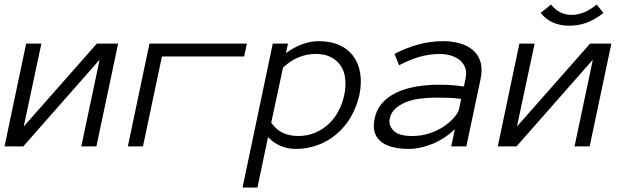

<svg xmlns="http://www.w3.org/2000/svg" viewBox="-44 -648 2793 850"><path d="M71.8 -455.1H139.2L61 -87.9L384.8 -455.1H479L382.8 0H315.9L397 -383.8L59.1 0H-23.9Z M617.7 -455.1H1048.8L1037.1 -397.9H672.9L588.9 0H522Z M1546.9 -227.1Q1534.7 -173.8 1509.3 -130.4Q1483.9 -86.9 1447.3 -55.4Q1410.6 -23.9 1364.3 -6.3Q1317.9 11.2 1264.6 11.2Q1229 11.2 1198 -2Q1167 -15.1 1142.6 -41L1095.7 182.1H1029.8L1163.6 -455.1H1231L1221.7 -413.1Q1295.9 -465.8 1366.7 -465.8Q1419.9 -465.8 1458.3 -448.5Q1496.6 -431.2 1520.3 -399.2Q1543.9 -367.2 1550.8 -323Q1557.6 -278.8 1546.9 -227.1ZM1480 -227.1Q1487.8 -265.1 1484.4 -298.6Q1481 -332 1464.8 -356.4Q1448.7 -380.9 1421.1 -395Q1393.6 -409.2 1354 -409.2Q1315.9 -409.2 1279.8 -395Q1243.7 -380.9 1209 -349.1L1156.7 -105Q1178.7 -73.2 1208.7 -59.6Q1238.8 -45.9 1276.9 -45.9Q1316.9 -45.9 1350.3 -60.1Q1383.8 -74.2 1410.4 -98.6Q1437 -123 1454.3 -156Q1471.7 -189 1480 -227.1Z M1614.7 -123Q1623.5 -166 1651.1 -195.1Q1678.7 -224.1 1717.3 -241Q1755.9 -257.8 1802.7 -265.4Q1849.6 -272.9 1896.5 -272.9Q1914.6 -272.9 1928.7 -272.5Q1942.9 -272 1955.8 -271Q1968.8 -270 1981.2 -268.6Q1993.7 -267.1 2009.8 -265.1L2016.6 -297.9Q2023.9 -331.1 2013.9 -352.5Q2003.9 -374 1985.4 -386.5Q1966.8 -398.9 1944.8 -404.1Q1922.9 -409.2 1906.7 -409.2Q1855.5 -409.2 1810.1 -395.5Q1764.6 -381.8 1722.7 -358.9L1702.6 -409.2Q1749.5 -434.1 1804.2 -450Q1858.9 -465.8 1919.9 -465.8Q1956.5 -465.8 1990.7 -456.3Q2024.9 -446.8 2048.8 -427Q2072.8 -407.2 2082.8 -375Q2092.8 -342.8 2083.5 -297.9L2020.5 0H1953.6L1969.7 -76.2Q1946.8 -54.2 1921.1 -37.6Q1895.5 -21 1869.1 -10.5Q1842.8 0 1816.7 5.6Q1790.5 11.2 1768.6 11.2Q1678.7 11.2 1639.6 -23.4Q1600.6 -58.1 1614.7 -123ZM1780.8 -45.9Q1822.8 -45.9 1859.1 -58.3Q1895.5 -70.8 1922.6 -89.4Q1949.7 -107.9 1967.3 -128.9Q1984.9 -149.9 1988.8 -167L1997.6 -210Q1965.8 -214.8 1935.8 -215.3Q1905.8 -215.8 1883.8 -215.8Q1847.7 -215.8 1813.2 -210.9Q1778.8 -206.1 1751.7 -195.1Q1724.6 -184.1 1705.6 -166.5Q1686.5 -148.9 1681.6 -123Q1674.8 -94.2 1697.8 -70.1Q1720.7 -45.9 1780.8 -45.9Z M2255.4 -455.1H2322.8L2244.6 -87.9L2568.4 -455.1H2662.6L2566.4 0H2499.5L2580.6 -383.8L2242.7 0H2159.7ZM2627.4 -590.8Q2558.6 -534.2 2476.6 -534.2Q2394.5 -534.2 2349.6 -590.8L2395.5 -627.9Q2431.6 -582 2486.8 -582Q2541.5 -582 2597.7 -627.9Z"/></svg>

Font: Anonymous Pro
Style: Italic
Weight: 400
Italic angle: -12°
Monospace: yes
Designer: Mark Simonson
Version: Version 1.003